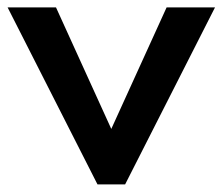

<svg xmlns="http://www.w3.org/2000/svg" viewBox="-30 -485 585 505"><path d="M-10 -465.5H117.3L262.7 -145.9L408.2 -465.5H535.5L299.1 0H226.4Z"/></svg>

Font: Spartan MB SemBd
Style: Regular
Weight: 600
Designer: Matt Bailey, Mirko Velimirovic
Foundry: Matt Bailey
Version: Version 1.005